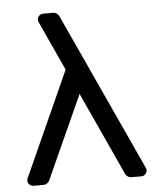

<svg xmlns="http://www.w3.org/2000/svg" viewBox="-52 -755 660 799"><g transform="rotate(-5 278.5 -355.0)"><path d="M199 -710Q219 -710 228 -686L529 -31Q530 -28 530 -24Q530 -14 523 -7Q516 0 506 0H465Q445 0 436 -24L280 -364L126 -24Q117 0 97 0Q97 0 56 0Q46 0 39 -7Q32 -14 32 -24Q32 -28 33 -31L231 -470L135 -679Q134 -682 134 -686Q134 -696 141 -703Q148 -710 158 -710Z"/></g></svg>

Font: Contemporary
Style: Regular
Weight: 400
Designer: Victor Tran
Foundry: Victor Tran
Version: Version 1.100